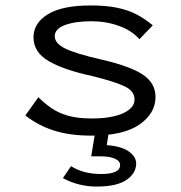

<svg xmlns="http://www.w3.org/2000/svg" viewBox="-20 -488 665 705"><path d="M314 10Q238 10 180 -8Q122 -26 73 -64L121 -131Q143 -109 168 -91.5Q193 -74 228.5 -63.5Q264 -53 317 -53Q389 -53 431.5 -72Q474 -91 474 -123Q474 -153 438.5 -170.5Q403 -188 318 -209Q215 -231 159 -263.5Q103 -296 103 -351Q103 -403 155.5 -435.5Q208 -468 313 -468Q370 -468 410.5 -459.5Q451 -451 481.5 -435Q512 -419 541 -395L492 -344Q464 -376 416.5 -393Q369 -410 316 -410Q256 -410 218.5 -396Q181 -382 181 -355Q181 -329 219 -310Q257 -291 354 -269Q461 -244 506 -213Q551 -182 551 -132Q551 -72 492.5 -31Q434 10 314 10ZM335 197Q268 197 211 166L241 122Q264 137 292 144Q320 151 351 151Q421 151 421 118Q421 103 401.5 94.5Q382 86 350 86H315L329 0H379L372 45Q427 49 453.5 68.5Q480 88 480 112Q480 148 444.5 172.5Q409 197 335 197Z"/></svg>

Font: Inconsolata Expanded Thin
Style: Regular
Weight: 100
Width: 7
Monospace: yes
Designer: Raph Levien, Cyreal, Brenton Simpson
Foundry: Raph Levien, Cyreal, Google
Version: Version 3.100; ttfautohint (v1.8.4.7-5d5b)